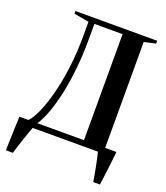

<svg xmlns="http://www.w3.org/2000/svg" viewBox="-163 -855 993 1146"><g transform="rotate(20 333.0 -281.5)"><path d="M10.5 180Q11.5 145.5 12.5 109.8Q13.5 74 15 37.5Q16.5 1 18 -36H75Q97.5 -57.5 121.2 -110.2Q145 -163 165.8 -240.8Q186.5 -318.5 199 -416Q211.5 -513.5 211.5 -624.5V-709L116.5 -726V-743H635.5V-725L562.5 -708.5V-36H634Q632 -14.5 629.5 7.2Q627 29 624.5 50.5Q622 72 619.2 93.5Q616.5 115 613.8 136.8Q611 158.5 608 180H565.5Q562 158.5 557.5 133.2Q553 108 548 82.8Q543 57.5 538.2 35.8Q533.5 14 529.5 0H115Q110 13 102.2 35Q94.5 57 85.5 83.2Q76.5 109.5 68.5 134.8Q60.5 160 55 180ZM132 -36H428V-709.5H249V-611.5Q249 -517.5 240.2 -430Q231.5 -342.5 215.5 -267Q199.5 -191.5 178.2 -132.2Q157 -73 132 -36Z"/></g></svg>

Font: Merriweather 144pt SemiBold
Style: Regular
Weight: 600
Version: Version 2.100